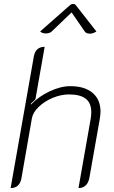

<svg xmlns="http://www.w3.org/2000/svg" viewBox="-20 -947 582 976"><path d="M152 -660Q161 -709 207 -709L160 -442L137 -420V-415Q176 -456 232 -482.5Q288 -509 337 -509Q410 -509 450.5 -475Q491 -441 491 -379Q491 -367 487 -341L434 -41Q429 -17 415 -4Q401 9 379 9L441 -343Q444 -361 444 -377Q444 -423 416 -445Q388 -467 331 -467Q290 -467 248 -449.5Q206 -432 176.5 -403.5Q147 -375 142 -345L89 -41Q80 9 34 9ZM213 -777Q195 -777 184 -787L335 -920Q342 -927 352 -927Q361 -927 366 -920L470 -787Q453 -776 437 -776Q417 -776 410 -788L344 -884L244 -788Q233 -777 213 -777Z"/></svg>

Font: K2D Thin
Style: Italic
Weight: 100
Italic angle: -10°
Designer: Katatrad Aksorn Co.,Ltd.
Foundry: Cadson Demak Co.,Ltd.
Version: Version 1.000; ttfautohint (v1.6)